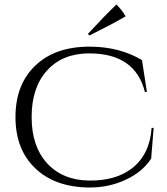

<svg xmlns="http://www.w3.org/2000/svg" viewBox="-20 -822 745 856"><path d="M372 -671Q448 -753 499 -802Q526 -775 540 -749Q476 -712 379 -664ZM665 -252 654 -115Q615 -55 541 -21Q467 14 379 14Q226 13 138 -71Q49 -155 49 -300Q49 -446 138 -530Q226 -614 379 -614Q513 -614 613 -554L635 -412H626Q583 -584 378 -584Q259 -584 190 -508Q121 -432 121 -300Q121 -170 190 -94Q260 -18 379 -17Q497 -16 569 -72Q648 -134 656 -252Z"/></svg>

Font: Cinzel(RUS BY LYAJKA)
Style: Regular
Weight: 400
Designer: Natanael Gama
Version: Version 1.001;PS 001.001;hotconv 1.0.56;makeotf.lib2.0.21325